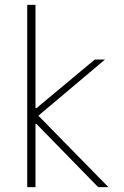

<svg xmlns="http://www.w3.org/2000/svg" viewBox="-20 -770 511 790"><path d="M92 -750H126V-325H130L370 -525H412L138 -294L426 0H384L130 -260H126V0H92Z"/></svg>

Font: Be Vietnam Thin
Style: Regular
Weight: 100
Designer: Gabriel Lam
Foundry: TypeRant
Version: Version 4.000